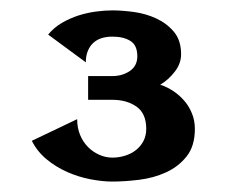

<svg xmlns="http://www.w3.org/2000/svg" viewBox="-20 -702 441 368"><path d="M195.3 -354Q176.3 -354 153.3 -358.4Q130.4 -362.8 108.9 -372.3Q87.4 -381.8 69.3 -396.7Q51.3 -411.6 41 -432.1L127.9 -473.6Q127.9 -457 133.5 -443.4Q139.2 -429.7 148.7 -420.2Q158.2 -410.6 170.4 -405.3Q182.6 -399.9 195.3 -399.9Q208 -399.9 219.7 -403.6Q231.4 -407.2 240.5 -414.3Q249.5 -421.4 254.9 -431.6Q260.3 -441.9 260.3 -455.1Q260.3 -484.4 241.7 -497.6Q223.1 -510.7 195.3 -510.7H148.9V-556.2H195.3Q214.4 -556.2 228.8 -565.9Q243.2 -575.7 243.2 -594.2Q243.2 -615.2 230 -623.5Q216.8 -631.8 195.3 -631.8Q185.1 -631.8 175.8 -629.2Q166.5 -626.5 159.7 -620.6Q152.8 -614.7 148.7 -605.2Q144.5 -595.7 144.5 -582.5L72.3 -635.7Q83 -648.9 98.4 -658Q113.8 -667 130.6 -672.4Q147.5 -677.7 164.3 -679.9Q181.2 -682.1 195.3 -682.1Q213.9 -682.1 236.8 -679Q259.8 -675.8 279.8 -666.5Q299.8 -657.2 313.5 -640.9Q327.1 -624.5 327.1 -598.1Q327.1 -580.1 314.9 -564.5Q302.7 -548.8 287.1 -539.6Q300.8 -535.2 312.7 -527.1Q324.7 -519 333.7 -508.3Q342.8 -497.6 348.1 -484.1Q353.5 -470.7 353.5 -455.1Q353.5 -421.9 337.6 -402.1Q321.8 -382.3 298.1 -371.6Q274.4 -360.8 246.6 -357.4Q218.8 -354 195.3 -354Z"/></svg>

Font: Aclonica
Style: Regular
Weight: 400
Version: Version 1.001